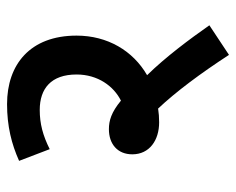

<svg xmlns="http://www.w3.org/2000/svg" viewBox="-84 -588 685 558"><g transform="rotate(-90 259.0 -309.5)"><path d="M464 -44C424 -101 372 -171 319 -225C390 -266 434 -340 434 -430C434 -565 350 -632 235 -632C171 -632 119 -619 70 -597L104 -508C144 -528 178 -537 218 -537C280 -537 321 -504 321 -430C321 -368 287 -322 245 -301C211 -329 187 -336 162 -336C119 -336 89 -311 89 -268C89 -218 130 -190 182 -190C196 -190 209 -191 222 -193C271 -141 324 -70 378 13Z"/></g></svg>

Font: Noto Sans SemiCondensed SemiBold
Style: Italic
Weight: 600
Width: 4
Italic angle: -12°
Designer: Monotype Design Team
Foundry: Monotype Imaging Inc.
Version: Version 2.013